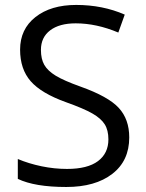

<svg xmlns="http://www.w3.org/2000/svg" viewBox="-20 -744 589 774"><path d="M501 -189.9Q501 -95.7 432.6 -43Q364.3 9.8 247.1 9.8Q120.1 9.8 51.8 -22.9V-103Q95.7 -84.5 147.5 -73.7Q199.2 -63 250 -63Q333 -63 375 -94.5Q417 -126 417 -182.1Q417 -219.2 402.1 -242.9Q387.2 -266.6 352.3 -286.6Q317.4 -306.6 246.1 -332Q146.5 -367.7 103.8 -416.5Q61 -465.3 61 -543.9Q61 -626.5 123 -675.3Q185.1 -724.1 287.1 -724.1Q393.6 -724.1 482.9 -685.1L457 -612.8Q368.7 -649.9 285.2 -649.9Q219.2 -649.9 182.1 -621.6Q145 -593.3 145 -543Q145 -505.9 158.7 -482.2Q172.4 -458.5 204.8 -438.7Q237.3 -418.9 304.2 -395Q416.5 -355 458.7 -309.1Q501 -263.2 501 -189.9Z"/></svg>

Font: f01206874
Style: Regular
Weight: 400
Foundry: Ascender Corporation
Version: Version 1.10